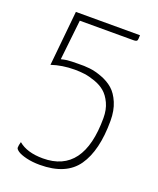

<svg xmlns="http://www.w3.org/2000/svg" viewBox="-132 -681 709 861"><g transform="rotate(20 222.5 -250.0)"><path d="M386 -600Q386 -578 382.5 -573.5Q379 -569 365 -569H110L89 -378H92Q96 -379 102 -380.5Q108 -382 117 -383Q126 -384 140 -384.5Q154 -385 169 -385Q198 -386 225 -383Q252 -380 284 -368Q316 -356 339 -336Q362 -316 377.5 -279.5Q393 -243 393 -194Q393 -52 340 24Q287 100 162 100Q126 100 97.5 93Q69 86 56 77Q43 68 43 61Q43 50 48 33Q89 68 165 68Q359 68 359 -195Q359 -235 345 -265Q331 -295 311 -312Q291 -329 262.5 -339Q234 -349 211.5 -352Q189 -355 164 -355Q105 -355 54 -338L80 -600Z"/></g></svg>

Font: Yanone Kaffeesatz Thin
Style: Regular
Weight: 250
Designer: Yanone (Cyrillic: Daniel Pouzeot)
Foundry: Yanone
Version: Version 1.003;PS 001.003;hotconv 1.0.88;makeotf.lib2.5.64775